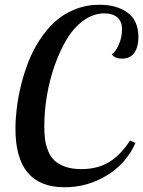

<svg xmlns="http://www.w3.org/2000/svg" viewBox="-20 -770 601 806"><path d="M525.9 -180.2 548.8 -169.9Q509.3 -82 427.7 -33Q346.2 16.1 251 16.1Q44.9 16.1 44.9 -229Q44.9 -269.5 50.3 -314.9Q55.7 -360.4 68.1 -411.4Q80.6 -462.4 99.1 -510Q117.7 -557.6 146.2 -601.8Q174.8 -646 210.2 -678.5Q245.6 -710.9 293.9 -730.5Q342.3 -750 397.9 -750Q470.2 -750 515.6 -716.8Q561 -683.6 561 -613.8Q561 -573.2 544.2 -548.6Q527.3 -523.9 491.2 -523.9Q462.4 -523.9 449.2 -542Q464.4 -551.3 478.3 -582Q492.2 -612.8 492.2 -647Q492.2 -679.7 472.7 -696.8Q453.1 -713.9 418 -713.9Q372.1 -713.9 330.8 -684.1Q289.6 -654.3 260.3 -605.2Q231 -556.2 209.2 -494.4Q187.5 -432.6 176.8 -367.4Q166 -302.2 166 -241.2Q166 -210 168.9 -186.3Q171.9 -162.6 181.6 -137.7Q191.4 -112.8 208 -96.7Q224.6 -80.6 253.4 -70.3Q282.2 -60.1 321.8 -60.1Q389.2 -60.1 437.7 -89.4Q486.3 -118.7 525.9 -180.2Z"/></svg>

Font: Lobster Two
Style: Italic
Weight: 400
Designer: Pablo Impallari
Foundry: Pablo Impallari. www.impallari.com
Version: Version 1.006